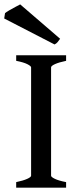

<svg xmlns="http://www.w3.org/2000/svg" viewBox="-42 -872 370 892"><path d="M33.2 0V-25.9Q65.9 -32.7 84.2 -41Q102.5 -49.3 102.5 -55.7V-559.1Q102.5 -564.9 85.4 -573.7Q68.4 -582.5 33.2 -589.4V-615.2H265.1V-589.4Q231.9 -582.5 213.6 -574.2Q195.3 -565.9 195.3 -559.1V-55.7Q195.3 -49.8 212.6 -41.3Q230 -32.7 265.1 -25.9V0ZM237.3 -691.9Q231 -682.6 225.3 -676Q219.7 -669.4 211.4 -665.5L-22.5 -786.1L-18.6 -811Q-13.7 -815.4 0.5 -823.7Q14.6 -832 29.5 -839.8Q44.4 -847.7 51.8 -851.6Z"/></svg>

Font: Gentium Book Plus
Style: Regular
Weight: 400
Designer: Victor Gaultney, Annie Olsen, Iska Routamaa, Becca Hirsbrunner
Foundry: SIL International
Version: Version 6.101